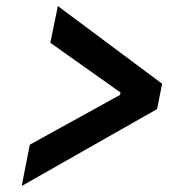

<svg xmlns="http://www.w3.org/2000/svg" viewBox="-20 -612 640 637"><path d="M52 5 501 -250 518 -334 172 -592 147 -470 380 -305 378 -297 79 -132Z"/></svg>

Font: Braiins Sans SemiBold
Style: Italic
Weight: 600
Italic angle: -11.31°
Designer: Mike Abbink, Paul van der Laan, Pieter van Rosmalen, Jiri Chlebus, Lubos Buracinsky
Foundry: Bold Monday, Sudetype
Version: Version 1.000;hotconv 1.0.109;makeotfexe 2.5.65596